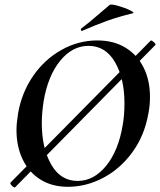

<svg xmlns="http://www.w3.org/2000/svg" viewBox="-20 -815 709 850"><path d="M46 15Q40 15 31.5 6Q23 -3 27 -7L647 -635L648 -636Q653 -636 662 -627.5Q671 -619 668 -616L47 14ZM53 -239Q53 -269 60 -313Q76 -405 126.5 -478.5Q177 -552 252 -594Q327 -636 411 -636Q483 -636 535.5 -604Q588 -572 616 -515.5Q644 -459 644 -386Q644 -348 637 -313Q620 -215 566 -141Q512 -67 436.5 -27.5Q361 12 281 12Q210 12 158.5 -20.5Q107 -53 80 -110Q53 -167 53 -239ZM523 -260Q531 -304 531 -357Q531 -468 489 -540Q447 -612 372 -612Q300 -612 246 -545.5Q192 -479 173 -366Q165 -313 165 -270Q165 -160 206.5 -87Q248 -14 324 -14Q395 -14 449.5 -80.5Q504 -147 523 -260ZM343 -678Q339 -678 338 -682.5Q337 -687 340 -689Q370 -711 424 -758Q463 -791 465 -793Q471 -798 501.5 -789.5Q532 -781 555.5 -769.5Q579 -758 567 -756Q505 -741 453.5 -722.5Q402 -704 345 -679Z"/></svg>

Font: Cormorant Infant
Style: Bold Italic
Weight: 700
Italic angle: -10°
Designer: Christian Thalmann (Catharsis Fonts)
Foundry: Catharsis Fonts
Version: Version 4.000